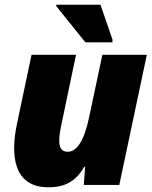

<svg xmlns="http://www.w3.org/2000/svg" viewBox="-20 -786 646 816"><path d="M343 -606H458V-618L407 -766H219V-760ZM186 10C256 10 302 -15 338 -77H342L336 0H487L604 -553H415L358 -284C337 -185 305 -141 268 -141C230 -141 224 -177 240 -252L303 -553H114L52 -259C24 -126 37 10 186 10Z"/></svg>

Font: Noto Sans Black
Style: Italic
Weight: 900
Italic angle: -12°
Designer: Monotype Design Team
Foundry: Monotype Imaging Inc.
Version: Version 2.013